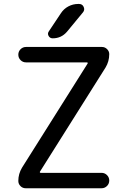

<svg xmlns="http://www.w3.org/2000/svg" viewBox="-20 -999 656 998"><path d="M390.6 -978.5Q408.2 -978.5 415 -962.9Q421.9 -947.3 411.1 -934.6L328.1 -834Q298.8 -799.8 253.9 -799.8Q239.3 -799.8 232.4 -812.5Q225.6 -825.2 234.4 -836.9L296.9 -930.7Q311.5 -953.1 335.4 -965.8Q359.4 -978.5 386.7 -978.5ZM187.5 -106.4Q186.5 -104.5 187.5 -102.5Q188.5 -100.6 191.4 -100.6H507.8Q524.4 -100.6 536.1 -88.9Q547.9 -77.1 547.9 -60.5Q547.9 -43.9 536.1 -32.2Q524.4 -20.5 507.8 -20.5H113.3Q97.7 -20.5 86.4 -31.7Q75.2 -43 75.2 -58.6Q75.2 -95.7 94.7 -127.9L435.5 -668.9Q436.5 -670.9 435.5 -672.9Q434.6 -674.8 431.6 -674.8H115.2Q98.6 -674.8 86.9 -686.5Q75.2 -698.2 75.2 -714.8Q75.2 -731.4 86.9 -743.2Q98.6 -754.9 115.2 -754.9H509.8Q525.4 -754.9 536.6 -743.7Q547.9 -732.4 547.9 -717.8Q547.9 -679.7 528.3 -647.5Z"/></svg>

Font: Gen Jyuu Gothic P Regular
Style: Regular
Weight: 400
Designer: [Source Han Sans]
Ryoko NISHIZUKA  (kana & ideographs); Paul D. Hunt (Latin, Greek & Cyrillic); Wenlong ZHANG  (bopomofo
Version: Version 1.002.20150607